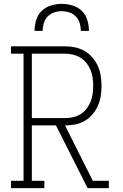

<svg xmlns="http://www.w3.org/2000/svg" viewBox="-20 -975 640 995"><path d="M37 0V-38H102V-697H37V-735H316Q343 -735 369 -729.5Q395 -724 418 -711Q441 -698 458.5 -677.5Q476 -657 487 -633Q498 -609 502 -582.5Q506 -556 506 -530Q506 -503 502 -477Q498 -451 487 -426.5Q476 -402 458.5 -381.5Q441 -361 418 -348Q395 -335 369 -330Q343 -325 317 -325L461 -38H544V0H434L270 -325H145V-38H210V0ZM145 -363H316Q337 -363 358 -367.5Q379 -372 397 -383Q415 -394 428 -411Q441 -428 449 -447.5Q457 -467 460 -488Q463 -509 463 -530Q463 -551 460 -572Q457 -593 449 -612.5Q441 -632 428 -648.5Q415 -665 397 -676Q379 -687 358 -692Q337 -697 316 -697H145ZM159 -815Q159 -843 167.5 -871Q176 -899 196 -918.5Q216 -938 244 -946.5Q272 -955 300 -955Q328 -955 356 -946.5Q384 -938 404 -918.5Q424 -899 432.5 -871Q441 -843 441 -815H399Q399 -835 393 -855Q387 -875 373 -889.5Q359 -904 339.5 -910.5Q320 -917 300 -917Q280 -917 260.5 -910.5Q241 -904 227 -889.5Q213 -875 207 -855Q201 -835 201 -815Z"/></svg>

Font: Iosevka Slab XLtEx
Style: Regular
Weight: 200
Width: 7
Monospace: yes
Designer: Belleve Invis
Foundry: Belleve Invis
Version: Version 11.1.0; ttfautohint (v1.8.3)